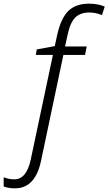

<svg xmlns="http://www.w3.org/2000/svg" viewBox="-142 -785 590 1045"><path d="M-60 240Q49 240 81 92L203 -486H321L330 -532H212L226 -596Q240 -662 267.5 -689.5Q295 -717 345 -717Q378 -717 413 -703L428 -749Q392 -765 343 -765Q270 -765 230 -725.5Q190 -686 170 -598L156 -534L58 -516L53 -486H146L25 85Q2 191 -64 191Q-94 191 -122 180V230Q-97 240 -60 240Z"/></svg>

Font: Noto Sans UI Light
Style: Italic
Weight: 300
Italic angle: -12°
Designer: Monotype Design Team
Foundry: Monotype Imaging Inc.
Version: Version 1.901